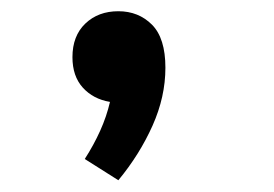

<svg xmlns="http://www.w3.org/2000/svg" viewBox="-20 -169 478 335"><path d="M268.6 -50.8Q268.6 0 246.1 50.3Q223.6 100.6 186.5 145.5L127.9 108.4Q143.6 84 154.8 59.1Q166 34.2 171.9 8.8Q142.6 3.9 124.5 -16.1Q106.4 -36.1 106.4 -69.3Q106.4 -106.4 128.9 -127.9Q151.4 -149.4 186.5 -149.4Q221.7 -149.4 245.1 -126Q268.6 -102.5 268.6 -50.8Z"/></svg>

Font: Sudo Var
Style: Regular
Weight: 400
Monospace: yes
Designer: Jens Kutilek
Foundry: Jens Kutilek
Version: Version 0.065;FEAKit 1.0